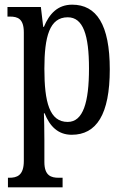

<svg xmlns="http://www.w3.org/2000/svg" viewBox="-20 -566 533 822"><path d="M14 236H248V195H231C200 195 170 187 170 128V33C170 -13 169 -52 168 -81H171C193 -25 229 11 287 11C393 11 450 -76 450 -269C450 -461 393 -546 289 -546C227 -546 191 -507 168 -451H165L155 -536H12V-495H22C56 -495 82 -486 82 -427V123C82 186 52 195 20 195H14ZM270 -44C192 -44 170 -128 170 -272C170 -409 192 -492 270 -492C336 -492 361 -416 361 -273C361 -128 336 -44 270 -44Z"/></svg>

Font: Noto Serif Armenian ExtraCondensed
Style: Regular
Weight: 400
Width: 2
Designer: Monotype Design Team
Foundry: Monotype Imaging Inc.
Version: Version 2.008